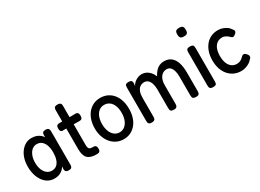

<svg xmlns="http://www.w3.org/2000/svg" viewBox="-29 -1333 2685 1984"><g transform="rotate(-30 1313.0 -341.0)"><path d="M383 9Q362 9 351.5 0Q341 -9 340 -28L343 -61Q335 -47 319.5 -31Q304 -15 278 -3Q252 9 213 9Q173 9 140.5 -9Q108 -27 84 -60Q60 -93 47 -137.5Q34 -182 34 -235Q34 -286 47 -329.5Q60 -373 84.5 -405.5Q109 -438 141.5 -456Q174 -474 213 -474Q247 -474 271.5 -465Q296 -456 313.5 -441.5Q331 -427 342 -410L341 -435Q341 -456 351 -465.5Q361 -475 383 -475Q402 -475 411 -469Q420 -463 423 -452Q426 -441 426 -425V-37Q426 -23 423 -12.5Q420 -2 411 3.5Q402 9 383 9ZM231 -75Q267 -75 290 -95Q313 -115 324.5 -151Q336 -187 336 -233Q336 -281 324 -316Q312 -351 288.5 -371.5Q265 -392 229 -392Q197 -392 172.5 -371.5Q148 -351 134 -315Q120 -279 120 -232Q120 -185 134 -150Q148 -115 173 -95Q198 -75 231 -75Z M717 10Q678 10 651 1.5Q624 -7 607.5 -24.5Q591 -42 583.5 -69Q576 -96 576 -133V-594Q576 -608 579 -618Q582 -628 591 -633.5Q600 -639 619 -639Q638 -639 648 -633.5Q658 -628 661 -618.5Q664 -609 664 -595V-135Q664 -115 667 -103.5Q670 -92 676 -85.5Q682 -79 692.5 -77Q703 -75 717 -75Q732 -75 741 -72Q750 -69 755.5 -60Q761 -51 761 -33Q761 -14 755 -4.5Q749 5 739 7.5Q729 10 717 10ZM542 -463 621 -462 725 -464Q739 -465 749 -462Q759 -459 764.5 -449.5Q770 -440 770 -421Q770 -402 765 -392.5Q760 -383 751 -380Q742 -377 728 -377L622 -379L539 -378Q519 -377 511 -387.5Q503 -398 503 -421Q503 -443 512.5 -453Q522 -463 542 -463Z M1038 15Q994 15 956.5 -2.5Q919 -20 891 -52.5Q863 -85 847 -130Q831 -175 831 -231Q831 -286 846 -331.5Q861 -377 888 -409.5Q915 -442 952.5 -460Q990 -478 1036 -478Q1097 -478 1143 -447.5Q1189 -417 1214.5 -361.5Q1240 -306 1240 -232Q1240 -175 1225 -129.5Q1210 -84 1182.5 -51.5Q1155 -19 1118 -2Q1081 15 1038 15ZM1036 -68Q1069 -68 1095.5 -88Q1122 -108 1137.5 -145.5Q1153 -183 1153 -234Q1153 -284 1138.5 -320Q1124 -356 1097.5 -375.5Q1071 -395 1035 -395Q1000 -395 974 -375Q948 -355 933.5 -318.5Q919 -282 919 -233Q919 -182 934 -145Q949 -108 975.5 -88Q1002 -68 1036 -68Z M1372 10Q1354 10 1344.5 4Q1335 -2 1332.5 -12Q1330 -22 1330 -36V-432Q1330 -446 1332.5 -455Q1335 -464 1345 -469Q1355 -474 1374 -474Q1395 -474 1405 -465.5Q1415 -457 1415 -436L1411 -403Q1418 -418 1430 -431Q1442 -444 1458 -454Q1474 -464 1492 -470Q1510 -476 1530 -476Q1557 -476 1580.5 -465Q1604 -454 1624 -432.5Q1644 -411 1658 -377Q1676 -410 1696 -432Q1716 -454 1741 -465Q1766 -476 1796 -476Q1847 -476 1880 -449.5Q1913 -423 1929 -374Q1945 -325 1945 -256V-35Q1945 -21 1942 -11Q1939 -1 1930 4.5Q1921 10 1901 10Q1882 10 1872 4Q1862 -2 1859.5 -12Q1857 -22 1857 -36V-257Q1857 -299 1848 -329Q1839 -359 1822 -375Q1805 -391 1779 -391Q1750 -391 1728 -375Q1706 -359 1693.5 -329Q1681 -299 1681 -257V-34Q1681 -20 1676.5 -9.5Q1672 1 1661.5 6Q1651 11 1633 9Q1615 9 1606.5 3Q1598 -3 1595.5 -13Q1593 -23 1593 -36V-257Q1593 -299 1583 -329Q1573 -359 1555 -375Q1537 -391 1511 -391Q1481 -391 1460 -375.5Q1439 -360 1428 -330.5Q1417 -301 1417 -257V-35Q1417 -21 1414 -11Q1411 -1 1401.5 4.5Q1392 10 1372 10Z M2105 10Q2086 10 2076.5 4.5Q2067 -1 2064 -11Q2061 -21 2061 -35V-430Q2061 -444 2064 -454Q2067 -464 2076.5 -469Q2086 -474 2106 -474Q2125 -474 2134.5 -468.5Q2144 -463 2146.5 -453Q2149 -443 2149 -428V-34Q2149 -20 2146.5 -10Q2144 0 2134.5 5Q2125 10 2105 10ZM2105 -594Q2083 -594 2072.5 -600.5Q2062 -607 2058.5 -619Q2055 -631 2055 -647Q2055 -663 2058.5 -674.5Q2062 -686 2073 -691.5Q2084 -697 2106 -697Q2128 -697 2138.5 -691Q2149 -685 2152.5 -673Q2156 -661 2156 -645Q2156 -629 2152.5 -617.5Q2149 -606 2138.5 -600Q2128 -594 2105 -594Z M2442 12Q2396 12 2358 -5.5Q2320 -23 2292.5 -55Q2265 -87 2250 -131.5Q2235 -176 2235 -232Q2235 -288 2250 -332.5Q2265 -377 2292 -409.5Q2319 -442 2356.5 -459Q2394 -476 2440 -476Q2469 -476 2495.5 -466.5Q2522 -457 2542.5 -442.5Q2563 -428 2572 -411Q2582 -400 2587 -390.5Q2592 -381 2588 -369Q2584 -361 2577.5 -355Q2571 -349 2563 -344Q2544 -330 2528 -341Q2518 -351 2508 -359.5Q2498 -368 2487.5 -374.5Q2477 -381 2465.5 -385Q2454 -389 2440 -389Q2403 -389 2377 -369.5Q2351 -350 2338 -314.5Q2325 -279 2325 -232Q2325 -185 2338 -150Q2351 -115 2376.5 -95Q2402 -75 2438 -75Q2453 -75 2467 -79Q2481 -83 2493 -91Q2505 -99 2514 -109Q2522 -116 2529 -121.5Q2536 -127 2545 -127Q2554 -128 2563 -121.5Q2572 -115 2582 -102Q2590 -92 2591.5 -82.5Q2593 -73 2589 -64Q2585 -55 2573 -46Q2561 -30 2540 -17Q2519 -4 2493.5 4Q2468 12 2442 12Z"/></g></svg>

Font: Fredoka SemiCondensed
Style: Regular
Weight: 400
Width: 4
Designer: Ben Nathan
Foundry: Milena B. Brandão, Ben Nathan
Version: Version 2.001